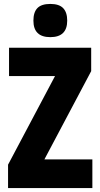

<svg xmlns="http://www.w3.org/2000/svg" viewBox="-20 -957 511 977"><path d="M450 0H21V-119L260 -570H26V-714H444V-595L206 -146H450ZM236 -937Q281 -937 301.5 -915.5Q322 -894 322 -852Q322 -768 236 -768Q150 -768 150 -852Q150 -895 170.5 -916Q191 -937 236 -937Z"/></svg>

Font: Noto Sans Gurmukhi ExtraCondensed Black
Style: Regular
Weight: 900
Width: 2
Designer: Jelle Bosma - Monotype Design Team
Foundry: Monotype Imaging Inc.
Version: Version 2.004; ttfautohint (v1.8.4.7-5d5b)